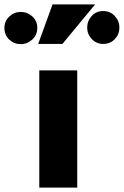

<svg xmlns="http://www.w3.org/2000/svg" viewBox="-71 -850 561 870"><path d="M279 -531H107V0H279ZM-51 -724Q-51 -691 -29 -670.5Q-7 -650 23 -650Q53 -650 75.5 -671Q98 -692 98 -724Q98 -755 75.5 -775.5Q53 -796 23 -796Q-7 -796 -29 -775Q-51 -754 -51 -724ZM102 -651H212L360 -830H167ZM396 -651Q429 -651 449.5 -673Q470 -695 470 -725Q470 -755 449 -777.5Q428 -800 396 -800Q365 -800 344.5 -777.5Q324 -755 324 -725Q324 -695 345 -673Q366 -651 396 -651Z"/></svg>

Font: Geom ExtraBold
Style: Bold
Weight: 800
Version: Version 1.102